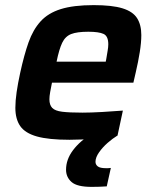

<svg xmlns="http://www.w3.org/2000/svg" viewBox="-20 -538 615 750"><path d="M252 8Q170 8 124 -5Q78 -18 59 -45.5Q40 -73 40 -117Q40 -144 45 -178.5Q50 -213 59 -254Q74 -323 91.5 -372.5Q109 -422 138.5 -454.5Q168 -487 217.5 -502.5Q267 -518 346 -518Q418 -518 458.5 -505.5Q499 -493 515.5 -467Q532 -441 532 -401Q532 -372 526 -334.5Q520 -297 510 -254L501 -215H183Q179 -195 176 -178.5Q173 -162 173 -150Q173 -128 184 -116.5Q195 -105 223 -101.5Q251 -98 302 -98Q334 -98 378.5 -100.5Q423 -103 460 -106L439 -8Q404 -1 351.5 3.5Q299 8 252 8ZM201 -297H393L395 -307Q398 -326 400.5 -340Q403 -354 403 -365Q403 -397 384.5 -405.5Q366 -414 325 -414Q281 -414 258 -405Q235 -396 223 -371Q211 -346 201 -297ZM338 192Q281 192 259.5 173Q238 154 238 125Q238 85 265 49Q292 13 341 -18L438 -8Q420 3 400.5 20Q381 37 367 57Q353 77 353 94Q353 105 362 112Q371 119 394 119Q397 119 401.5 119Q406 119 413 118L397 190Q384 191 368 191.5Q352 192 338 192Z"/></svg>

Font: Saira SemiBold
Style: Italic
Weight: 600
Italic angle: -12°
Designer: Hector Gatti with collaboration of the Omnibus-Type team
Foundry: Omnibus-Type
Version: Version 1.100; ttfautohint (v1.8.3)